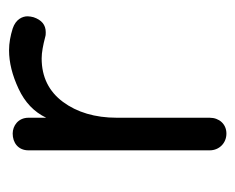

<svg xmlns="http://www.w3.org/2000/svg" viewBox="-68 -436 520 424"><g transform="rotate(-90 192.0 -224.0)"><path d="M144 -226C144 -274 156 -314 179 -345C202 -376 234 -392 275 -392C288 -392 304 -389 323 -384C326 -383 330 -383 333 -383C349 -383 360 -392 366 -410C367 -414 368 -419 368 -423C368 -434 362 -449 341 -456C325 -461 309 -464 293 -464C266 -464 238 -457 208 -443C178 -429 157 -409 144 -382V-421C144 -444 126 -456 109 -456C89 -456 72 -444 72 -421V-21C72 0 88 16 109 16C130 16 144 0 144 -21Z"/></g></svg>

Font: Dongle Light
Style: Regular
Weight: 300
Designer: Yanghee Ryu
Foundry: Yanghee Ryu
Version: Version 2.000